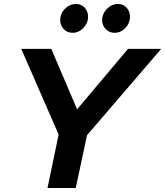

<svg xmlns="http://www.w3.org/2000/svg" viewBox="-20 -946 831 966"><path d="M219 0 275 -269 87 -700H238L368 -396L624 -700H791L418 -266L361 0ZM345 -781Q318 -781 300.5 -799.5Q283 -818 283 -845Q283 -878 307 -902Q331 -926 363 -926Q389 -926 406 -907.5Q423 -889 423 -862Q423 -830 399.5 -805.5Q376 -781 345 -781ZM556 -781Q530 -781 512 -799.5Q494 -818 494 -845Q494 -877 518 -901.5Q542 -926 574 -926Q600 -926 617 -907.5Q634 -889 634 -862Q634 -830 611 -805.5Q588 -781 556 -781Z"/></svg>

Font: Red Hat Display
Style: Bold Italic
Weight: 700
Italic angle: -12°
Designer: Pentagram, MCKL
Foundry: Pentagram, MCKL
Version: Version 1.023; ttfautohint (v1.8.3)